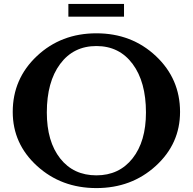

<svg xmlns="http://www.w3.org/2000/svg" viewBox="-20 -950 984 980"><path d="M899 -379Q899 -216 775 -103Q651 10 472 10Q293 10 169 -103Q45 -216 45 -379Q45 -548 168.5 -664Q292 -780 472 -780Q652 -780 775.5 -664Q899 -548 899 -379ZM472 -55Q588 -55 656.5 -141.5Q725 -228 725 -376Q725 -532 657 -623.5Q589 -715 472 -715Q355 -715 287 -623.5Q219 -532 219 -376Q219 -228 287 -141.5Q355 -55 472 -55ZM613 -865H329V-930H613Z"/></svg>

Font: Libre Baskerville
Style: Bold
Weight: 700
Designer: Pablo Impallari, Rodrigo Fuenzalida
Foundry: Pablo Impallari, Rodrigo Fuenzalida
Version: Version 1.000